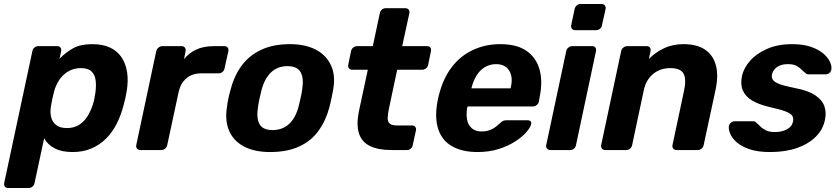

<svg xmlns="http://www.w3.org/2000/svg" viewBox="-56 -751 4199 961"><path d="M-15 190Q-26 190 -31.5 183Q-37 176 -35 165L106 -495Q108 -506 116.5 -513Q125 -520 135 -520H231Q241 -520 246.5 -513Q252 -506 250 -495L242 -457Q273 -489 310 -509.5Q347 -530 406 -530Q457 -530 493.5 -513.5Q530 -497 551.5 -465.5Q573 -434 580 -390.5Q587 -347 578 -294Q575 -275 571.5 -260Q568 -245 563 -226Q550 -175 528 -131.5Q506 -88 474 -56.5Q442 -25 400.5 -7.5Q359 10 307 10Q253 10 217.5 -8.5Q182 -27 165 -59L117 165Q115 176 106.5 183Q98 190 88 190ZM279 -110Q315 -110 340.5 -126.5Q366 -143 382.5 -170Q399 -197 409 -229Q414 -244 417 -260Q420 -276 422 -291Q426 -323 422.5 -350Q419 -377 402 -393.5Q385 -410 349 -410Q312 -410 284.5 -393Q257 -376 240 -350Q223 -324 215 -294Q210 -276 206 -257Q202 -238 199 -219Q194 -191 199.5 -166.5Q205 -142 224 -126Q243 -110 279 -110Z M646 0Q636 0 630 -7Q624 -14 626 -25L726 -495Q728 -505 737 -512.5Q746 -520 756 -520H854Q864 -520 869.5 -512.5Q875 -505 873 -495L865 -455Q889 -485 925.5 -502.5Q962 -520 1015 -520H1068Q1078 -520 1083.5 -513Q1089 -506 1087 -495L1068 -409Q1066 -398 1057.5 -391Q1049 -384 1039 -384H952Q907 -384 877.5 -359.5Q848 -335 838 -290L781 -25Q779 -14 770.5 -7Q762 0 751 0Z M1296 10Q1218 10 1165.5 -17.5Q1113 -45 1091 -96Q1069 -147 1080 -215Q1082 -235 1087.5 -260.5Q1093 -286 1099 -305Q1117 -374 1155 -424.5Q1193 -475 1253 -502.5Q1313 -530 1395 -530Q1472 -530 1524.5 -502.5Q1577 -475 1600.5 -424.5Q1624 -374 1612 -305Q1609 -286 1603.5 -260.5Q1598 -235 1593 -215Q1575 -147 1538 -96Q1501 -45 1441 -17.5Q1381 10 1296 10ZM1308 -100Q1358 -100 1391 -130.5Q1424 -161 1439 -220Q1443 -235 1448.5 -260Q1454 -285 1456 -300Q1466 -358 1449 -389Q1432 -420 1383 -420Q1334 -420 1301 -389Q1268 -358 1253 -300Q1249 -285 1243.5 -260Q1238 -235 1236 -220Q1226 -161 1242.5 -130.5Q1259 -100 1308 -100Z M1904 0Q1836 0 1795 -20.5Q1754 -41 1740.5 -84Q1727 -127 1740 -192L1785 -402H1707Q1696 -402 1690.5 -409Q1685 -416 1687 -427L1701 -495Q1703 -506 1712 -513Q1721 -520 1731 -520H1810L1845 -685Q1847 -696 1855.5 -703Q1864 -710 1875 -710H1973Q1983 -710 1989 -703Q1995 -696 1993 -685L1957 -520H2082Q2093 -520 2098 -513Q2103 -506 2101 -495L2087 -427Q2085 -416 2076.5 -409Q2068 -402 2057 -402H1932L1890 -204Q1885 -179 1884.5 -160.5Q1884 -142 1894.5 -132.5Q1905 -123 1931 -123H2007Q2017 -123 2022.5 -116Q2028 -109 2026 -99L2010 -25Q2008 -14 2000 -7Q1992 0 1981 0Z M2334 10Q2258 10 2207.5 -18.5Q2157 -47 2138 -103Q2119 -159 2133 -240Q2135 -248 2137.5 -261.5Q2140 -275 2143 -283Q2163 -360 2205.5 -415.5Q2248 -471 2310.5 -500.5Q2373 -530 2448 -530Q2532 -530 2580.5 -495.5Q2629 -461 2645 -401.5Q2661 -342 2645 -265L2641 -242Q2639 -232 2630 -225Q2621 -218 2610 -218H2284Q2284 -217 2283.5 -214.5Q2283 -212 2282 -210Q2277 -178 2282 -151.5Q2287 -125 2305.5 -109Q2324 -93 2354 -93Q2378 -93 2396 -100Q2414 -107 2426.5 -117Q2439 -127 2446 -134Q2457 -144 2463 -146.5Q2469 -149 2481 -149H2585Q2595 -149 2600 -143.5Q2605 -138 2602 -128Q2598 -112 2577.5 -88.5Q2557 -65 2522 -42.5Q2487 -20 2439.5 -5Q2392 10 2334 10ZM2304 -309H2500V-311Q2509 -347 2502.5 -373.5Q2496 -400 2477 -415Q2458 -430 2427 -430Q2396 -430 2371 -415Q2346 -400 2329.5 -373.5Q2313 -347 2304 -311Z M2698 0Q2688 0 2682 -7Q2676 -14 2678 -25L2778 -495Q2780 -506 2789 -513Q2798 -520 2808 -520H2908Q2919 -520 2924 -513Q2929 -506 2927 -495L2827 -25Q2825 -14 2817 -7Q2809 0 2798 0ZM2823 -600Q2812 -600 2806.5 -607Q2801 -614 2803 -625L2820 -705Q2822 -716 2830.5 -723.5Q2839 -731 2850 -731H2955Q2966 -731 2971.5 -723.5Q2977 -716 2975 -705L2957 -625Q2956 -614 2947 -607Q2938 -600 2928 -600Z M2973 0Q2963 0 2957 -7Q2951 -14 2953 -25L3053 -495Q3055 -506 3064 -513Q3073 -520 3083 -520H3181Q3192 -520 3197 -513Q3202 -506 3200 -495L3192 -456Q3223 -488 3266.5 -509Q3310 -530 3365 -530Q3431 -530 3471.5 -503.5Q3512 -477 3526.5 -426.5Q3541 -376 3526 -304L3466 -25Q3464 -14 3455.5 -7Q3447 0 3436 0H3330Q3320 0 3314 -7Q3308 -14 3310 -25L3368 -298Q3380 -354 3365.5 -382Q3351 -410 3299 -410Q3248 -410 3212.5 -380.5Q3177 -351 3166 -298L3108 -25Q3106 -14 3097.5 -7Q3089 0 3079 0Z M3798 10Q3736 10 3694.5 -4.5Q3653 -19 3630 -40Q3607 -61 3598.5 -82.5Q3590 -104 3592 -119Q3594 -130 3602.5 -137Q3611 -144 3620 -144H3716Q3720 -144 3722.5 -143Q3725 -142 3728 -138Q3739 -129 3750.5 -117.5Q3762 -106 3779 -98Q3796 -90 3823 -90Q3856 -90 3882 -103.5Q3908 -117 3913 -142Q3917 -160 3909 -172Q3901 -184 3874 -194Q3847 -204 3793 -216Q3742 -228 3708.5 -248Q3675 -268 3662 -298.5Q3649 -329 3658 -372Q3667 -411 3698.5 -447Q3730 -483 3783.5 -506.5Q3837 -530 3909 -530Q3964 -530 4003 -516.5Q4042 -503 4065.5 -482.5Q4089 -462 4098.5 -440.5Q4108 -419 4105 -403Q4104 -393 4095.5 -386Q4087 -379 4078 -379H3990Q3985 -379 3981.5 -380.5Q3978 -382 3976 -385Q3965 -393 3955 -403.5Q3945 -414 3929.5 -422Q3914 -430 3887 -430Q3854 -430 3833.5 -415.5Q3813 -401 3808 -379Q3805 -365 3811.5 -353Q3818 -341 3843.5 -331Q3869 -321 3924 -310Q3989 -298 4024.5 -274Q4060 -250 4070.5 -218.5Q4081 -187 4073 -151Q4064 -104 4028 -67.5Q3992 -31 3934 -10.5Q3876 10 3798 10Z"/></svg>

Font: Rubik Light SemiBold
Style: Italic
Weight: 600
Italic angle: -12°
Version: Version 2.104